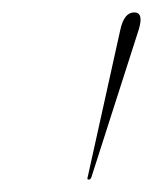

<svg xmlns="http://www.w3.org/2000/svg" viewBox="-20 -789 246 309"><path d="M123 -500Q119.5 -500 121 -503.5L173.5 -740.5Q179.5 -769 196 -769Q212 -769 203 -740.5L127 -503.5Q125.5 -500 123 -500Z"/></svg>

Font: Fraunces 144pt Thin
Style: Italic
Weight: 100
Italic angle: -16°
Version: Version 1.000;[b76b70a41]